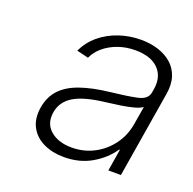

<svg xmlns="http://www.w3.org/2000/svg" viewBox="-85 -823 598 596"><g transform="rotate(20 213.5 -525.0)"><path d="M183.6 -312.5Q146 -312.5 116.5 -326.4Q86.9 -340.3 72.3 -367.4Q57.6 -394.5 64 -433.6Q70.3 -469.7 92.3 -493.4Q114.3 -517.1 153.6 -531Q192.9 -544.9 250 -551.3Q303.2 -557.1 335.9 -564Q368.7 -570.8 372.6 -594.2L375 -607.9Q381.3 -649.9 356 -675Q330.6 -700.2 279.8 -700.2Q249.5 -700.2 223.4 -690.9Q197.3 -681.6 178 -665.5Q158.7 -649.4 148.9 -627.9L110.4 -637.2Q125 -668.9 151.9 -691.2Q178.7 -713.4 213.4 -725.1Q248 -736.8 285.6 -736.8Q316.4 -736.8 342.5 -728.5Q368.7 -720.2 387.2 -703.9Q405.8 -687.5 413.8 -663.1Q421.9 -638.7 416.5 -606L369.6 -320.8H328.1L339.8 -393.1H337.4Q314.5 -358.9 274.9 -335.7Q235.4 -312.5 183.6 -312.5ZM196.3 -348.6Q235.8 -348.6 269.3 -366Q302.7 -383.3 325.4 -414.1Q348.1 -444.8 354.5 -484.9L364.3 -543.5Q354.5 -536.6 336.2 -531.7Q317.9 -526.9 295.2 -523.4Q272.5 -520 248.5 -517.1Q179.7 -509.3 146 -489.3Q112.3 -469.2 106 -432.6Q99.6 -393.6 125.7 -371.1Q151.9 -348.6 196.3 -348.6Z"/></g></svg>

Font: Inter 18pt ExtraLight
Style: Italic
Weight: 250
Italic angle: -9.3988°
Designer: Rasmus Andersson
Foundry: rsms
Version: Version 4.001;git-66647c0bb